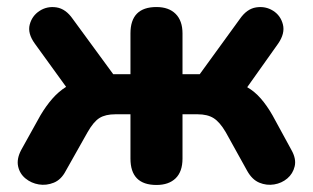

<svg xmlns="http://www.w3.org/2000/svg" viewBox="-20 -518 889 546"><path d="M425 8Q351 8 351 -67V-193H308Q280 -193 263 -182.5Q246 -172 229 -142L167 -32Q154 -7 133 1.5Q112 10 90.5 6.5Q69 3 52.5 -10.5Q36 -24 31.5 -45Q27 -66 40 -91L95 -190Q111 -217 129 -237.5Q147 -258 168 -271L79 -394Q58 -423 64.5 -448Q71 -473 92.5 -487Q114 -501 140.5 -497Q167 -493 187 -464L302 -307H351V-423Q351 -498 425 -498Q460 -498 479.5 -478.5Q499 -459 499 -423V-307H548L662 -464Q682 -493 708.5 -497Q735 -501 756.5 -487.5Q778 -474 784.5 -448.5Q791 -423 771 -394L683 -270Q704 -258 721.5 -238Q739 -218 755 -190L809 -91Q823 -66 818 -45Q813 -24 797 -10.5Q781 3 759.5 6.5Q738 10 717.5 1.5Q697 -7 683 -32L622 -142Q605 -171 587.5 -182Q570 -193 542 -193H499V-67Q499 -30 479.5 -11Q460 8 425 8Z"/></svg>

Font: Chiron GoRound TC
Style: Bold
Weight: 700
Designer: Ryoko NISHIZUKA 西塚涼子 (kana, bopomofo & ideographs); Paul D. Hunt (Latin, Greek & Cyrillic); Sandoll Communications 산돌커뮤니
Foundry: Adobe
Version: Version 1.000;hotconv 1.1.1;makeotfexe 2.6.0